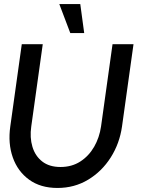

<svg xmlns="http://www.w3.org/2000/svg" viewBox="-20 -919 714 952"><path d="M265 13Q181 13 124.5 -28Q68 -69 43.5 -138.2Q19 -207.5 31 -292L88 -700H192L135 -292Q127 -237 140.8 -191.2Q154.5 -145.5 189.5 -118.2Q224.5 -91 280 -91Q336 -91 378.2 -118.2Q420.5 -145.5 446.8 -191.2Q473 -237 481 -292L538 -700H642L585 -292Q573 -207.5 529 -138.2Q485 -69 417 -28Q349 13 265 13ZM274 -899H378L397.5 -755H328.5Z"/></svg>

Font: Urbanist SemiBold
Style: Italic
Weight: 600
Italic angle: -8°
Designer: Corey Hu
Foundry: Corey Hu
Version: Version 1.321; ttfautohint (v1.8.4.7-5d5b)